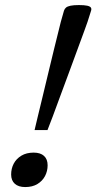

<svg xmlns="http://www.w3.org/2000/svg" viewBox="-20 -730 381 758"><path d="M339.5 -687.5 325.5 -643.5Q323.5 -637 312.8 -608Q302 -579 286.5 -536.5Q271 -494 253 -445.5Q235 -397 218 -351Q201 -305 187.8 -269.2Q174.5 -233.5 167.5 -216.5H116.5Q120.5 -233.5 129 -269.2Q137.5 -305 148.8 -351Q160 -397 171.5 -445.5Q183 -494 193.5 -536.5Q204 -579 211.2 -608Q218.5 -637 220 -643.5L232.5 -687.5Q235 -695.5 240.8 -700.2Q246.5 -705 258.8 -707.5Q271 -710 291.5 -710Q313 -710 324.2 -707.5Q335.5 -705 338.8 -700Q342 -695 339.5 -687.5ZM113 -127.5Q139.5 -127.5 153.8 -114.5Q168 -101.5 168 -77.5Q168 -54.5 157.8 -35Q147.5 -15.5 127.8 -3.5Q108 8.5 79.5 8.5Q53 8.5 38.5 -4.5Q24 -17.5 24 -41Q24 -64.5 34.2 -84Q44.5 -103.5 64.5 -115.5Q84.5 -127.5 113 -127.5Z"/></svg>

Font: Newsreader 8pt
Style: Italic
Weight: 400
Italic angle: -17°
Version: Version 1.003